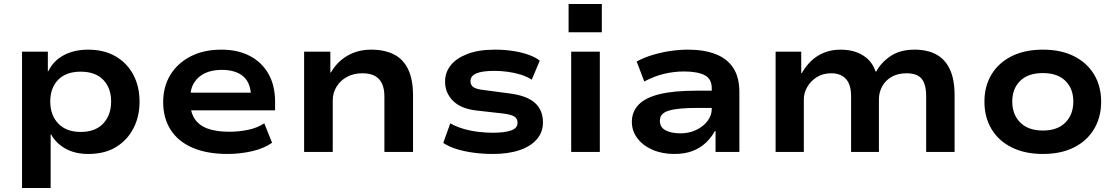

<svg xmlns="http://www.w3.org/2000/svg" viewBox="-20 -759 5579 959"><path d="M90 180V-501H219V-403H221Q247 -456 299 -483.5Q351 -511 420 -511Q500 -511 557.5 -477.5Q615 -444 646 -385.5Q677 -327 677 -251Q677 -177 646.5 -118Q616 -59 559.5 -24.5Q503 10 421 10Q354 10 306.5 -17Q259 -44 235 -88H233V180ZM383 -100Q456 -100 495.5 -142Q535 -184 535 -252Q535 -320 495.5 -360.5Q456 -401 383 -401Q310 -401 270.5 -360.5Q231 -320 231 -252Q231 -184 271 -142Q311 -100 383 -100Z M1117 10Q1014 10 942 -21Q870 -52 832.5 -110.5Q795 -169 795 -249Q795 -325 830 -383.5Q865 -442 930.5 -476.5Q996 -511 1086 -511Q1168 -511 1228 -479.5Q1288 -448 1321 -390Q1354 -332 1354 -250V-208H907V-296H1252L1234 -276Q1233 -345 1195 -377.5Q1157 -410 1087 -410Q1040 -410 1005 -394Q970 -378 950 -346.5Q930 -315 930 -268V-253Q930 -201 951 -167.5Q972 -134 1015 -117.5Q1058 -101 1125 -101Q1173 -101 1219 -110.5Q1265 -120 1300 -143L1339 -46Q1298 -17 1238 -3.5Q1178 10 1117 10Z M1499 0V-501H1630V-397H1633Q1663 -450 1715 -480.5Q1767 -511 1834 -511Q1900 -511 1947 -487.5Q1994 -464 2018.5 -413Q2043 -362 2043 -282V0H1900V-277Q1900 -316 1888 -341.5Q1876 -367 1852 -380Q1828 -393 1789 -393Q1747 -393 1713.5 -375Q1680 -357 1661 -326Q1642 -295 1642 -259V0Z M2442 10Q2391 10 2344 3.5Q2297 -3 2259 -15Q2221 -27 2194 -45L2229 -143Q2259 -126 2295 -115.5Q2331 -105 2368.5 -100.5Q2406 -96 2441 -96Q2501 -96 2533 -107.5Q2565 -119 2565 -145Q2565 -167 2549 -177Q2533 -187 2493 -192L2360 -207Q2281 -216 2242 -256Q2203 -296 2203 -351Q2203 -397 2231 -432.5Q2259 -468 2314.5 -489.5Q2370 -511 2453 -511Q2499 -511 2542 -504.5Q2585 -498 2620 -485.5Q2655 -473 2676 -456L2636 -361Q2611 -377 2580 -386.5Q2549 -396 2515.5 -400.5Q2482 -405 2449 -405Q2389 -405 2359.5 -392.5Q2330 -380 2330 -354Q2330 -333 2345.5 -323Q2361 -313 2399 -309L2527 -292Q2612 -281 2652 -245Q2692 -209 2692 -147Q2692 -99 2661.5 -63.5Q2631 -28 2575 -9Q2519 10 2442 10Z M2820 -598V-739H2986V-598ZM2833 0V-501H2976V0Z M3348 10Q3287 10 3239 -11Q3191 -32 3163.5 -68.5Q3136 -105 3136 -150Q3136 -201 3169.5 -236Q3203 -271 3273.5 -288.5Q3344 -306 3456 -306H3554V-220H3464Q3413 -220 3377.5 -216.5Q3342 -213 3319.5 -206Q3297 -199 3286.5 -187Q3276 -175 3276 -156Q3276 -123 3304.5 -108Q3333 -93 3380 -93Q3421 -93 3456.5 -109.5Q3492 -126 3513.5 -154Q3535 -182 3535 -214V-318Q3535 -365 3499.5 -383.5Q3464 -402 3396 -402Q3347 -402 3298 -390.5Q3249 -379 3198 -352L3160 -452Q3198 -472 3239.5 -484.5Q3281 -497 3326 -504Q3371 -511 3417 -511Q3496 -511 3553.5 -489Q3611 -467 3642 -420.5Q3673 -374 3673 -299V0H3554V-104L3551 -105Q3533 -72 3505.5 -46Q3478 -20 3439.5 -5Q3401 10 3348 10Z M3854 0V-501H3982V-394H3985Q4004 -428 4031.5 -454.5Q4059 -481 4096 -496Q4133 -511 4178 -511Q4245 -511 4291 -482Q4337 -453 4353 -402H4357Q4381 -447 4428.5 -479Q4476 -511 4548 -511Q4611 -511 4655.5 -487.5Q4700 -464 4724 -413.5Q4748 -363 4748 -282V0H4606V-278Q4606 -338 4583.5 -365.5Q4561 -393 4508 -393Q4465 -393 4434 -375.5Q4403 -358 4386.5 -328Q4370 -298 4370 -263V0H4231V-278Q4231 -337 4205 -365Q4179 -393 4132 -393Q4090 -393 4059.5 -373.5Q4029 -354 4012 -324.5Q3995 -295 3995 -264V0Z M5189 10Q5099 10 5033 -23Q4967 -56 4932 -115Q4897 -174 4897 -251Q4897 -328 4932 -386.5Q4967 -445 5032.5 -478Q5098 -511 5189 -511Q5280 -511 5345 -478Q5410 -445 5445 -386.5Q5480 -328 5480 -251Q5480 -174 5445 -115Q5410 -56 5345 -23Q5280 10 5189 10ZM5189 -107Q5262 -107 5301.5 -147Q5341 -187 5341 -252Q5341 -316 5301.5 -355Q5262 -394 5189 -394Q5115 -394 5075.5 -355Q5036 -316 5036 -252Q5036 -187 5076 -147Q5116 -107 5189 -107Z"/></svg>

Font: Nunito Sans 7pt SemiExpanded
Style: Bold
Weight: 700
Width: 6
Designer: Vernon Adams
Foundry: Vernon Adams
Version: Version 3.101;gftools[0.9.27]